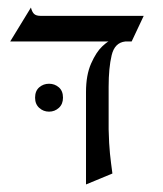

<svg xmlns="http://www.w3.org/2000/svg" viewBox="-20 -476 431 509"><path d="M273 -368H312V-366Q284 -363 276 -329.5Q268 -296 268 -246V-133Q269 -93 271.5 -69Q274 -45 278 -16L208 13V-232Q208 -277 221.5 -307.5Q235 -338 251 -353Q267 -368 273 -368ZM87 -434H361L329 -366H7L62 -456Q65 -444 70.5 -439Q76 -434 87 -434ZM73 -217Q73 -235 84 -244.5Q95 -254 110 -254Q125 -254 136 -244.5Q147 -235 147 -217Q147 -200 136 -190Q125 -180 110 -180Q95 -180 84 -190Q73 -200 73 -217Z"/></svg>

Font: BellefairVN
Style: Regular
Weight: 400
Designer: Nick Shinn, Liron Lavi Turkenic
Foundry: Shinntype
Version: Version 1.003